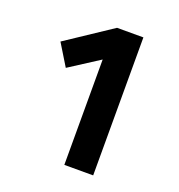

<svg xmlns="http://www.w3.org/2000/svg" viewBox="-122 -761 803 863"><g transform="rotate(20 280.0 -330.0)"><path d="M280 0V-504L137 -412L74 -515L292 -660H418V0Z"/></g></svg>

Font: Titillium Web
Style: Bold
Weight: 700
Designer: Mohamed Gaber, Accademia di Belle Arti di Urbino
Foundry: Kief Type Foundry, Accademia di Belle Arti di Urbino
Version: Version 3.000